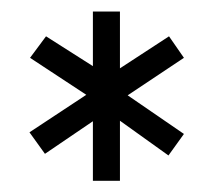

<svg xmlns="http://www.w3.org/2000/svg" viewBox="-20 -787 378 340"><path d="M33.2 -684.6 61.5 -722.7 144.5 -669.9V-766.6H192.4V-666L279.3 -722.7L305.7 -684.6L206.1 -618.2L305.7 -549.8L278.3 -511.7L192.4 -573.2V-466.8H144.5V-572.3L59.6 -514.6L32.2 -552.7L132.8 -619.1Z"/></svg>

Font: Post No Bills Jaffna Medium
Style: Regular
Weight: 500
Designer: Kosala Senevirathne, Siva Puranthara, Lasantha Premarathna, Tharique Azeez
Foundry: Mooniak
Version: Version 1.220 ; ttfautohint (v1.6)